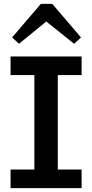

<svg xmlns="http://www.w3.org/2000/svg" viewBox="-20 -980 480 1000"><path d="M35 0V-97H159V-589H35V-686H405V-589H281V-97H405V0ZM79 -752 43 -785 193 -960H252L402 -785L366 -752L221 -868Z"/></svg>

Font: BioRhyme ExtraBold SemiBold
Style: Regular
Weight: 600
Version: Version 1.600;gftools[0.9.33]